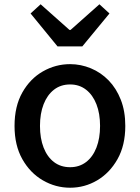

<svg xmlns="http://www.w3.org/2000/svg" viewBox="-20 -864 655 898"><path d="M308 14Q240 14 180.5 -20.5Q121 -55 84.5 -119.5Q48 -184 48 -275Q48 -367 84.5 -431.5Q121 -496 180.5 -530Q240 -564 308 -564Q358 -564 405 -544.5Q452 -525 488 -488Q524 -451 545 -397.5Q566 -344 566 -275Q566 -184 529.5 -119.5Q493 -55 434.5 -20.5Q376 14 308 14ZM308 -82Q351 -82 382.5 -106Q414 -130 431 -173.5Q448 -217 448 -275Q448 -333 431 -376.5Q414 -420 382.5 -444.5Q351 -469 308 -469Q264 -469 232.5 -444.5Q201 -420 184 -376.5Q167 -333 167 -275Q167 -217 184 -173.5Q201 -130 232.5 -106Q264 -82 308 -82ZM249 -647 123 -801 170 -844 305 -724H310L445 -844L492 -801L365 -647Z"/></svg>

Font: Noto Sans SC Medium
Style: Regular
Weight: 500
Designer: Ryoko NISHIZUKA  (kana, bopomofo & ideographs); Paul D. Hunt (Latin, Greek & Cyrillic); Sandoll Communications , Soo-you
Foundry: Adobe
Version: Version 2.004-H2;hotconv 1.0.118;makeotfexe 2.5.65603